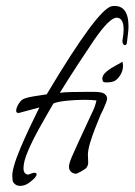

<svg xmlns="http://www.w3.org/2000/svg" viewBox="-20 -543 441 629"><path d="M46 66Q35 66 27.5 59Q20 52 21 42Q18 28 25.5 1.5Q33 -25 47 -58Q61 -91 77.5 -126Q94 -161 109 -191L42 -173H40Q33 -173 33 -180Q33 -190 41.5 -203.5Q50 -217 60 -220Q70 -224 88 -227Q106 -230 133 -234Q303 -519 348 -523Q401 -529 401 -456Q401 -447 399.5 -434.5Q398 -422 396 -405Q395 -395 389 -395Q385 -395 382.5 -401Q380 -407 382 -416Q385 -434 385 -446Q385 -485 362 -485Q339 -485 289 -413Q264 -376 235.5 -332.5Q207 -289 176 -239Q191 -241 214.5 -241.5Q238 -242 259.5 -242Q281 -242 289 -242Q315 -242 323 -235Q331 -228 331 -220Q331 -216 327 -205.5Q323 -195 318 -184Q313 -173 310 -168Q302 -149 292 -123.5Q282 -98 275 -74.5Q268 -51 268 -36L269 -9Q268 1 262 8Q258 11 251 15.5Q244 20 233 25Q232 26 228 26Q220 26 213 20Q206 14 206 4Q206 -7 214 -26Q222 -45 235 -73L265 -138L279 -168Q286 -182 290 -193Q294 -204 296 -214Q288 -215 277.5 -215.5Q267 -216 256 -216Q228 -216 198.5 -213Q169 -210 155 -204Q131 -163 108.5 -122.5Q86 -82 71.5 -48Q57 -14 57 8Q57 28 73 29Q87 23 93 23Q100 23 100 28Q100 37 79 53Q63 66 46 66ZM330 -273Q318 -273 317 -277Q315 -285 315 -285Q315 -297 329 -308.5Q343 -320 359.5 -328.5Q376 -337 381 -341Q383 -335 383 -327Q383 -310 372.5 -294.5Q362 -279 351 -276Q342 -273 330 -273Z"/></svg>

Font: Allison
Style: Regular
Weight: 400
Designer: Robert E. Leuschke
Foundry: Robert E. Leuschke
Version: Version 1.010; ttfautohint (v1.8.3)